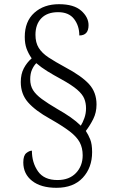

<svg xmlns="http://www.w3.org/2000/svg" viewBox="-20 -780 544 915"><path d="M249 115Q175 115 133 82Q91 49 91 -6Q91 -39 105.5 -50.5Q120 -62 132 -62Q132 -5 161 36.5Q190 78 254 78Q310 78 342 44.5Q374 11 374 -40Q374 -75 360 -101.5Q346 -128 312 -154Q278 -180 218 -214Q148 -253 113.5 -292.5Q79 -332 79 -389Q79 -427 93.5 -454.5Q108 -482 131 -502Q115 -525 106.5 -548.5Q98 -572 98 -604Q98 -678 143.5 -719Q189 -760 261 -760Q332 -760 367 -729Q402 -698 402 -660Q402 -611 358 -611Q358 -657 333 -689.5Q308 -722 257 -722Q205 -722 177 -693Q149 -664 149 -614Q149 -577 164.5 -552Q180 -527 211 -506.5Q242 -486 290 -460Q369 -418 404.5 -379Q440 -340 440 -282Q440 -244 424.5 -213Q409 -182 389 -156Q401 -138 410 -115.5Q419 -93 419 -55Q419 19 374.5 67Q330 115 249 115ZM365 -181Q374 -195 382 -217Q390 -239 390 -264Q390 -289 381.5 -310Q373 -331 347.5 -353Q322 -375 271 -403Q234 -423 205 -441Q176 -459 153 -479Q141 -467 132.5 -448Q124 -429 124 -402Q124 -372 137.5 -350.5Q151 -329 179.5 -308Q208 -287 254 -260Q288 -241 316.5 -221Q345 -201 365 -181Z"/></svg>

Font: Noto Serif Ethiopic SemiCondensed Light
Style: Regular
Weight: 300
Width: 4
Designer: Monotype Design Team
Foundry: Monotype Imaging Inc.
Version: Version 2.102; ttfautohint (v1.8.4.7-5d5b)